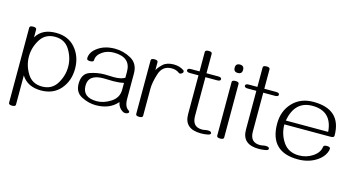

<svg xmlns="http://www.w3.org/2000/svg" viewBox="-90 -1044 2963 1611"><g transform="rotate(15 1391.5 -238.5)"><path d="M79.1 197.3Q48.8 197.3 48.8 180.2V-472.2Q48.8 -489.3 79.1 -489.3Q108.9 -489.3 108.9 -472.2V-403.8Q157.7 -488.8 279.3 -488.8Q386.2 -488.8 448 -416.3Q509.8 -343.8 509.8 -238.8Q509.8 -133.3 448 -61Q386.2 11.2 279.3 11.2Q162.6 11.2 108.9 -73.2V180.2Q108.9 197.3 79.1 197.3ZM279.3 -22.9Q364.7 -22.9 407.2 -92Q449.7 -161.1 449.7 -238.8Q449.7 -315.9 407.2 -385.3Q364.7 -454.6 279.3 -454.6Q193.8 -454.6 151.4 -385.3Q108.9 -315.9 108.9 -238.8Q108.9 -161.1 151.4 -92Q193.8 -22.9 279.3 -22.9Z M1012.2 11.7Q1000 11.7 990.7 6.3Q950.2 -17.6 941.9 -65.4Q876.5 11.7 755.4 11.7Q693.4 11.7 632.1 -19.3Q570.8 -50.3 570.8 -125.5Q570.8 -211.9 634 -234.6Q697.3 -257.3 764.6 -257.3Q781.7 -257.3 801.5 -256.1Q821.3 -254.9 841.3 -254.9Q905.3 -254.9 937 -275.4V-328.1Q937 -453.1 791 -454.1Q734.4 -454.1 692.4 -425.8Q645.5 -393.6 645 -350.1Q645 -333 614.7 -333Q585.4 -333 585.4 -350.1Q585.9 -406.7 646.5 -447.8Q705.1 -488.3 791 -488.3Q865.2 -488.3 931.2 -451.2Q997.1 -414.1 997.1 -328.1V-108.4Q997.1 -39.1 1034.2 -17.1Q1042.5 -12.2 1042.5 -5.4Q1042.5 1.5 1033.2 6.8Q1023.4 11.7 1012.2 11.7ZM755.4 -22.9Q815.4 -22.9 876.2 -62.3Q937 -101.6 937 -171.4V-230.5Q895 -221.2 846.2 -221.2Q825.2 -221.2 803.7 -222.2Q782.2 -223.1 760.7 -223.1Q630.9 -223.1 630.9 -125.5Q630.9 -22.9 755.4 -22.9Z M1133.3 11.7Q1103.5 11.7 1103.5 -5.4V-471.2Q1103.5 -488.3 1133.3 -488.3Q1163.6 -488.3 1163.6 -471.2V-402.3Q1176.3 -427.2 1208.7 -457.8Q1241.2 -488.3 1301.3 -488.3Q1351.6 -488.3 1388.7 -463.4Q1396 -458.5 1396 -450.7Q1396 -440.4 1384.8 -433.1Q1377 -427.7 1369.6 -427.7Q1362.8 -427.7 1358.4 -431.6Q1331.5 -452.1 1293.5 -452.1Q1213.9 -452.1 1188.7 -373.8Q1163.6 -295.4 1163.6 -239.7V-5.4Q1163.6 11.7 1133.3 11.7Z M1724.6 6.8Q1697.3 11.7 1668.9 11.7Q1524.4 11.7 1524.4 -116.2V-453.6H1450.2Q1420.4 -453.6 1420.4 -470.7Q1420.4 -487.8 1450.2 -487.8H1524.4V-656.7Q1524.4 -673.8 1554.7 -673.8Q1584.5 -673.8 1584.5 -656.7V-487.8H1686Q1715.8 -487.8 1715.8 -470.7Q1715.8 -453.6 1686 -453.6H1584.5V-116.2Q1584.5 -22.5 1668.9 -22Q1683.1 -22 1696 -24.9Q1709 -27.8 1721.2 -27.8Q1752 -27.8 1752 -10.3Q1752 2.4 1724.6 6.8Z M1837.4 -558.1Q1800.8 -558.1 1800.8 -594.7Q1800.8 -631.3 1837.4 -631.3Q1874 -631.3 1874 -594.7Q1874 -558.1 1837.4 -558.1ZM1837.4 11.7Q1807.1 11.7 1807.1 -5.4V-471.2Q1807.1 -488.3 1837.4 -488.3Q1867.7 -488.3 1867.7 -471.2V-5.4Q1867.7 11.7 1837.4 11.7Z M2227.1 6.8Q2199.7 11.7 2171.4 11.7Q2026.9 11.7 2026.9 -116.2V-453.6H1952.6Q1922.9 -453.6 1922.9 -470.7Q1922.9 -487.8 1952.6 -487.8H2026.9V-656.7Q2026.9 -673.8 2057.1 -673.8Q2086.9 -673.8 2086.9 -656.7V-487.8H2188.5Q2218.3 -487.8 2218.3 -470.7Q2218.3 -453.6 2188.5 -453.6H2086.9V-116.2Q2086.9 -22.5 2171.4 -22Q2185.5 -22 2198.5 -24.9Q2211.4 -27.8 2223.6 -27.8Q2254.4 -27.8 2254.4 -10.3Q2254.4 2.4 2227.1 6.8Z M2511.2 11.7Q2266.6 11.7 2266.6 -233.9Q2266.6 -343.8 2335 -416Q2403.3 -488.3 2514.6 -488.3Q2758.3 -488.3 2758.3 -259.8Q2758.3 -242.7 2728.5 -242.7H2326.7Q2326.7 -159.2 2372.8 -90.8Q2418.9 -22.5 2511.2 -22.5Q2577.1 -22.5 2629.9 -58.1Q2683.6 -94.7 2689 -144Q2690.9 -160.2 2718.8 -160.2Q2749 -160.2 2749 -143.6Q2749 -127.9 2737.8 -104.5Q2719.7 -65.9 2676.3 -36.1Q2606.4 11.7 2511.2 11.7ZM2698.2 -276.9Q2684.6 -454.1 2514.6 -454.1Q2362.8 -454.1 2330.1 -276.9Z"/></g></svg>

Font: Gayathri Thin
Style: Regular
Weight: 100
Designer: Binoy Dominic <binoy.domenic@gmail.com>
Foundry: SMC
Version: Version 1.000